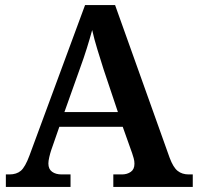

<svg xmlns="http://www.w3.org/2000/svg" viewBox="-20 -734 777 754"><path d="M3 0V-49H17Q45 -49 62 -63.5Q79 -78 96 -124L314 -714H432L646 -115Q660 -77 677.5 -63Q695 -49 721 -49H737V0H425V-49H459Q479 -49 493.5 -59Q508 -69 508 -91Q508 -102 505 -112.5Q502 -123 499 -132L462 -236H213L181 -144Q177 -132 173.5 -117Q170 -102 170 -92Q170 -70 184.5 -59.5Q199 -49 222 -49H257V0ZM233 -294H443L387 -461Q375 -499 362.5 -539.5Q350 -580 342 -616Q333 -583 321 -544.5Q309 -506 295 -468Z"/></svg>

Font: Noto Naskh Arabic UI Semi
Style: Bold
Weight: 700
Designer: Monotype Design Team, David Williams, Mohamad Dakak and Nizar Qandah
Foundry: Monotype Imaging Inc.
Version: Version 2.014; ttfautohint (v1.8.4.7-5d5b)